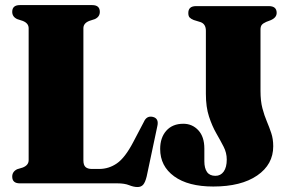

<svg xmlns="http://www.w3.org/2000/svg" viewBox="-20 -720 1139 754"><path d="M352.5 -645 331 -638Q307.5 -629 307.5 -609V-90.5Q307.5 -71.5 316 -64Q324.5 -56.5 340.5 -56.5H369.5Q407.5 -56.5 439.2 -78.5Q471 -100.5 503 -161.5L545 -241.5Q556 -266.5 580 -261Q605.5 -255 597.5 -223L556 -27Q550.5 -4.5 542.5 5Q534.5 14.5 520 14.5Q505 14.5 487 7.2Q469 0 441 0H58Q28 0 28 -26.5Q28 -46 47.5 -55.5L69 -62Q92.5 -71 92.5 -91V-609Q92.5 -629 69 -638L47.5 -645Q28 -654 28 -673.5Q28 -700 58 -700H342Q372 -700 372 -673.5Q372 -654 352.5 -645ZM1053 -145.5Q1053 -74 990 -30.8Q927 12.5 817.5 12.5Q719 12.5 664 -27.5Q609 -67.5 609 -135Q609 -179.5 633.2 -206.8Q657.5 -234 700 -234Q735 -234 758.8 -208.5Q782.5 -183 782.5 -136.5V-86.5Q782.5 -59.5 793 -44.5Q803.5 -29.5 826 -29.5Q846.5 -29.5 858.5 -46.2Q870.5 -63 870.5 -93.5Q870.5 -120 858 -144.2Q845.5 -168.5 829.2 -196.8Q813 -225 800.8 -262.2Q788.5 -299.5 788.5 -351.5V-599Q788.5 -625.5 768 -633L740.5 -641.5Q729.5 -646 724.5 -651.5Q719.5 -657 719.5 -669Q719.5 -696 750 -696H1035.5Q1066.5 -696 1066.5 -669.5Q1066.5 -650.5 1042.5 -640.5L1025.5 -634Q1013 -628.5 1008 -622.2Q1003 -616 1003 -604V-363.5Q1003 -323 1010.5 -294.8Q1018 -266.5 1027.8 -243.5Q1037.5 -220.5 1045.2 -197.5Q1053 -174.5 1053 -145.5Z"/></svg>

Font: Fraunces 144pt S050 Black
Style: Regular
Weight: 900
Version: Version 1.000; ttfautohint (v1.8.3)